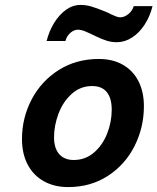

<svg xmlns="http://www.w3.org/2000/svg" viewBox="-20 -740 633 772"><path d="M377.4 -502.9Q433.1 -502.9 473.9 -479.7Q514.6 -456.5 536.6 -413.8Q558.6 -371.1 558.6 -313Q558.6 -227.5 521 -152.8Q483.4 -78.1 414.1 -33Q344.7 12.2 253.9 12.2Q197.8 12.2 155.8 -11.5Q113.8 -35.2 91.1 -78.6Q68.4 -122.1 68.4 -180.7Q68.4 -266.1 107.2 -340.1Q146 -414.1 216.3 -458.5Q286.6 -502.9 377.4 -502.9ZM197.3 -188Q197.3 -144 218 -120.4Q238.8 -96.7 276.4 -96.7Q322.8 -96.7 357.4 -126.2Q392.1 -155.8 410.6 -202.4Q429.2 -249 429.2 -298.8Q429.2 -345.2 409.4 -369.6Q389.6 -394 350.6 -394Q303.2 -394 268.3 -362.5Q233.4 -331.1 215.3 -283.2Q197.3 -235.4 197.3 -188ZM303.7 -720.2Q325.2 -720.2 346.4 -714.1Q367.7 -708 399.9 -694.8Q412.1 -690.4 426.3 -682.6Q440.4 -676.3 448.2 -673.3Q456.1 -670.4 463.9 -670.4Q480.5 -670.4 496.6 -683.8Q512.7 -697.3 517.6 -715.3H593.3Q583 -673.8 561.5 -640.9Q540 -607.9 511 -589.1Q481.9 -570.3 449.2 -570.3Q428.2 -570.3 409.4 -576.2Q390.6 -582 365.2 -594.2Q336.4 -608.4 321 -614.5Q305.7 -620.6 293.5 -620.6Q277.3 -620.6 262.7 -607.7Q248 -594.7 243.2 -575.2H167.5Q177.2 -614.7 197.5 -647.7Q217.8 -680.7 245.1 -700.4Q272.5 -720.2 303.7 -720.2Z"/></svg>

Font: Lesson One
Style: Bold Italic
Weight: 700
Italic angle: -14°
Designer: But Ko, Victor Gaultney, Annie Olsen, Julie Remington, Don Collingsworth, Eric Hays, Becca Hirsbrunner
Version: Version 1.100